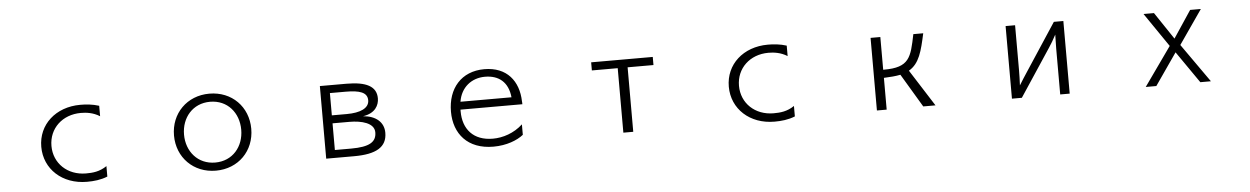

<svg xmlns="http://www.w3.org/2000/svg" viewBox="-29 -929 9058 1391"><g transform="rotate(-5 4500.0 -233.5)"><path d="M712 -55C659 -19 609 -15 561 -15C426 -15 328 -108 328 -235C328 -362 426 -455 561 -455C600 -455 650 -449 698 -419V-495C651 -510 604 -514 562 -514C383 -514 254 -397 254 -235C254 -73 383 46 562 46C612 46 663 41 712 21Z M1781 -233C1781 -393 1664 -513 1500 -513C1337 -513 1219 -393 1219 -233C1219 -73 1337 47 1500 47C1664 47 1781 -73 1781 -233ZM1500 -12C1374 -12 1292 -110 1292 -233C1292 -356 1374 -454 1500 -454C1627 -454 1708 -356 1708 -233C1708 -110 1627 -12 1500 -12Z M2506 30C2666 30 2746 -15 2746 -120C2746 -198 2687 -246 2596 -253C2685 -266 2714 -323 2714 -373C2714 -461 2639 -498 2496 -498H2303V30ZM2371 -279V-441H2485C2587 -441 2643 -423 2643 -365C2643 -307 2577 -279 2480 -279ZM2371 -27V-221H2494C2581 -221 2674 -198 2674 -129C2674 -59 2623 -27 2489 -27Z M3737 -94C3673 -35 3592 -9 3519 -9C3378 -9 3303 -96 3303 -226V-239H3753C3753 -244 3753 -256 3752 -261C3748 -407 3665 -516 3500 -516C3332 -516 3233 -398 3233 -230C3233 -69 3331 49 3518 49C3614 49 3692 18 3737 -18ZM3308 -296C3324 -399 3402 -461 3500 -461C3601 -461 3668 -407 3679 -296Z M4536 30V-439H4724V-498H4276V-439H4464V30Z M5712 -55C5659 -19 5609 -15 5561 -15C5426 -15 5328 -108 5328 -235C5328 -362 5426 -455 5561 -455C5600 -455 5650 -449 5698 -419V-495C5651 -510 5604 -514 5562 -514C5383 -514 5254 -397 5254 -235C5254 -73 5383 46 5562 46C5612 46 5663 41 5712 21Z M6734 30 6564 -237C6642 -282 6663 -370 6691 -498H6619C6585 -331 6570 -260 6385 -260H6379V-498H6308V30H6379V-201C6426 -203 6466 -206 6500 -213L6645 30Z M7710 30V-498H7641L7414 -152C7399 -128 7374 -92 7356 -61C7358 -87 7359 -150 7359 -170V-498H7290V30H7362L7590 -315C7607 -340 7625 -371 7643 -405L7641 -304V30Z M8737 30 8539 -251 8710 -498H8632L8501 -301L8369 -498H8293L8462 -251L8263 30H8340L8500 -201L8660 30Z"/></g></svg>

Font: LINE Seed JP_OTF Regular
Style: Regular
Weight: 400
Designer: LY Corporation & Fontrix & Fontworks
Version: Version 1.002